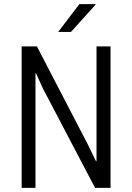

<svg xmlns="http://www.w3.org/2000/svg" viewBox="-20 -911 640 931"><path d="M85 0V-686H159L403 -216L445 -130H448V-686H516V0H441L187 -484L155 -555H152V0ZM262 -756 365 -891H443V-888L324 -756Z"/></svg>

Font: Chivo Mono Medium ExtraLight
Style: Regular
Weight: 250
Monospace: yes
Version: Version 1.008